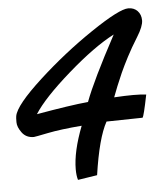

<svg xmlns="http://www.w3.org/2000/svg" viewBox="-48 -543 485 573"><g transform="rotate(-5 195.0 -256.5)"><path d="M159 -40Q159 -93 188 -168Q125 -163 85.5 -155Q46 -147 43 -147Q20 -147 7.5 -164Q-5 -181 -5 -195.5Q-5 -210 -4 -214Q2 -246 80 -317.5Q158 -389 244 -447Q330 -505 357 -505Q374 -505 384.5 -494Q395 -483 395 -465.5Q395 -448 376 -417.5Q357 -387 343.5 -361Q330 -335 321 -315Q303 -274 292 -244Q326 -246 349 -246Q372 -246 388 -244Q375 -179 371 -176L263 -174Q237 -127 221 -17L163 -8Q159 -21 159 -40ZM213 -237Q236 -299 307 -431Q247 -400 167 -330Q87 -260 58 -214Q160 -232 213 -237Z"/></g></svg>

Font: Marck Script
Style: Regular
Weight: 400
Designer: Denis Masharov, Marck Fogel
Foundry: Denis Masharov
Version: Version 1.002